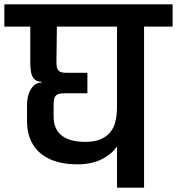

<svg xmlns="http://www.w3.org/2000/svg" viewBox="-56 -861 812 881"><path d="M299 -107Q226 -107 174.5 -130Q123 -153 95.5 -197.5Q68 -242 68 -305V-380Q68 -406 75.5 -429.5Q83 -453 98 -467.5Q113 -482 134 -482V-486Q114 -486 102.5 -497Q91 -508 87 -527Q83 -546 83 -570V-739H-36V-841H736V-739H605V0H481V-186H478Q459 -156 413 -131.5Q367 -107 299 -107ZM190 -325Q190 -297 199.5 -275Q209 -253 228 -238.5Q247 -224 274 -217Q301 -210 335 -210Q378 -210 405.5 -222Q433 -234 448.5 -252.5Q464 -271 471 -294Q478 -317 479.5 -340Q481 -363 481 -383V-739H205L203 -578Q203 -567 204.5 -555Q206 -543 215 -535Q224 -527 247 -527H345V-433H240Q217 -433 206.5 -427Q196 -421 193 -409Q190 -397 190 -380Z"/></svg>

Font: Matangi
Style: Bold
Weight: 700
Designer: Prashant Pant
Foundry: The Graphic Ant
Version: Version 3.002